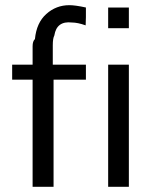

<svg xmlns="http://www.w3.org/2000/svg" viewBox="-20 -722 597 742"><path d="M27 -414V-472H106V-543Q106 -563 115 -571Q121 -634 159 -668Q197 -702 248 -702Q271 -702 312 -693V-656Q312 -650 311.5 -639.5Q311 -629 311 -624Q280 -635 258 -635Q199 -642 190 -585Q184 -574 184 -547V-472H312V-414H187V0H106V-414ZM398 0V-472H478V0ZM398 -613V-693H478V-613Z"/></svg>

Font: Coval
Style: Light
Weight: 300
Foundry: Context Ltd
Version: Version 001.000